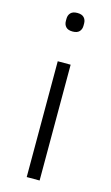

<svg xmlns="http://www.w3.org/2000/svg" viewBox="-115 -776 473 820"><g transform="rotate(15 121.5 -366.5)"><path d="M121 -651Q101 -651 91.5 -661Q82 -671 82 -687V-697Q82 -713 91.5 -723Q101 -733 121 -733Q141 -733 150.5 -723Q160 -713 160 -697V-687Q160 -671 150.5 -661Q141 -651 121 -651ZM93 -512H150V0H93Z"/></g></svg>

Font: IBM Plex Sans KR Light
Style: Regular
Weight: 300
Designer: Mike Abbink; Paul van der Laan; Pieter van Rosmalen; Wujin Sim; Chorong Kim; Dohee Lee;
Foundry: Sandoll Inc.
Version: Version 1.001